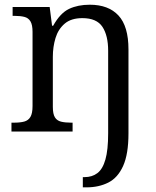

<svg xmlns="http://www.w3.org/2000/svg" viewBox="-20 -566 673 826"><path d="M336.3 240V196H343.7Q376.3 196 399 178.8Q421.7 161.7 433.5 120.3Q445.3 79 445.3 7.3V-347.7Q445.3 -413 420.7 -450.5Q396 -488 334.3 -488Q286 -488 258.2 -464.2Q230.3 -440.3 218.8 -402.3Q207.3 -364.3 207.3 -321.7V-106.3Q207.3 -75.7 216.2 -61.3Q225 -47 242.5 -42.7Q260 -38.3 285.7 -38.3H292.3V0H29.3V-38.3H40.7Q66.7 -38.3 84.2 -43Q101.7 -47.7 110.8 -62.8Q120 -78 120 -110V-429Q120 -459.3 111 -474.2Q102 -489 85 -493.3Q68 -497.7 44.3 -497.7H34.3V-536H193.7L204 -455.3H208.7Q239.3 -510 277.2 -527.8Q315 -545.7 366.3 -545.7Q446.7 -545.7 489.7 -499.3Q532.7 -453 532.7 -353.3V8Q532.7 97 509.7 148Q486.7 199 445.8 219.5Q405 240 352.3 240Z"/></svg>

Font: Noto Serif Hentaigana ExtraLight
Style: Regular
Weight: 200
Designer: Kazuhiro Yamada
Foundry: nipponia
Version: Version 1.000